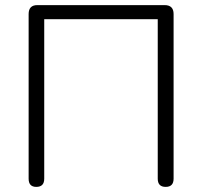

<svg xmlns="http://www.w3.org/2000/svg" viewBox="-20 -725 791 751"><path d="M122 6Q92 6 92 -26V-670Q92 -705 126 -705H624Q659 -705 659 -670V-26Q659 6 628 6Q597 6 597 -26V-650H153V-26Q153 6 122 6Z"/></svg>

Font: Nunito Light
Style: Regular
Weight: 300
Designer: Vernon Adams
Foundry: Vernon Adams
Version: Version 3.601; ttfautohint (v1.8.2.53-6de2)